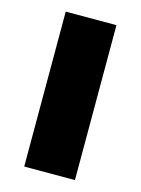

<svg xmlns="http://www.w3.org/2000/svg" viewBox="-91 -700 485 662"><g transform="rotate(15 151.5 -369.5)"><path d="M242 -93V-646H61V-93Z"/></g></svg>

Font: Noto Sans Kannada UI SemiCondensed Black
Style: Regular
Weight: 900
Width: 4
Designer: Jelle Bosma - Monotype Design Team
Foundry: Monotype Imaging Inc.
Version: Version 2.005